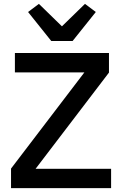

<svg xmlns="http://www.w3.org/2000/svg" viewBox="-20 -972 631 992"><path d="M554 0H37V-101L416 -598H57V-698H543V-597L164 -100H554ZM245 -760 125 -910 181 -952 300 -836 419 -952 475 -910 355 -760Z"/></svg>

Font: IBM Plex Sans Arabic Medm
Style: Regular
Weight: 500
Designer: Mike Abbink, Paul van der Laan, Pieter van Rosmalen, Wael Morcos, Khajak Apelian
Foundry: Bold Monday
Version: Version 1.005